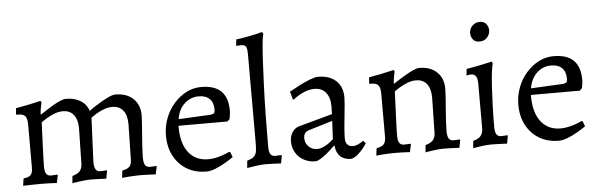

<svg xmlns="http://www.w3.org/2000/svg" viewBox="-48 -905 3365 1079"><g transform="rotate(-5 1634.0 -365.0)"><path d="M325 -29Q355 -37 368 -52.5Q381 -68 381 -94L385 -292Q385 -342 363.5 -369Q342 -396 302 -396Q278 -396 253 -386Q228 -376 208.5 -364Q189 -352 179 -344Q178 -318 176.5 -282.5Q175 -247 173.5 -210Q172 -173 171 -143Q170 -113 170 -98Q170 -67 178.5 -54.5Q187 -42 206 -42Q215 -42 228 -43Q241 -44 241 -44L243 -40L234 3Q234 3 219 2Q204 1 183 0.5Q162 0 143 0Q122 0 99 0.5Q76 1 60 1.5Q44 2 44 2L50 -39Q79 -42 90.5 -54Q102 -66 102 -94V-338Q102 -372 91 -385.5Q80 -399 53 -399H42L39 -403L42 -436Q77 -442 109 -448.5Q141 -455 161.5 -460Q182 -465 182 -465L188 -457Q188 -457 183.5 -437Q179 -417 177 -391L179 -388Q188 -394 207 -406.5Q226 -419 248.5 -432.5Q271 -446 292 -455Q313 -464 326 -464Q374 -464 407.5 -443.5Q441 -423 454 -385Q460 -390 478.5 -402.5Q497 -415 521 -429Q545 -443 567.5 -453.5Q590 -464 605 -464Q668 -464 705 -429Q742 -394 742 -335Q742 -322 740 -292Q738 -262 735 -225Q732 -188 730 -154Q728 -120 728 -98Q728 -67 736.5 -54.5Q745 -42 764 -42Q773 -42 786 -43Q799 -44 799 -44L801 -40L792 3Q792 3 783 2.5Q774 2 760 1.5Q746 1 730.5 0.5Q715 0 701 0Q685 0 668 1Q651 2 636 3Q621 4 611.5 5Q602 6 602 6L607 -35Q636 -40 648 -53Q660 -66 660 -94L664 -292Q664 -342 642.5 -369Q621 -396 581 -396Q557 -396 533.5 -387Q510 -378 490.5 -366Q471 -354 460 -346L449 -98Q449 -69 457 -55.5Q465 -42 484 -42Q493 -42 506 -43Q519 -44 519 -44L521 -40L513 3Q513 3 504.5 2.5Q496 2 482.5 1.5Q469 1 453.5 0.5Q438 0 424 0Q408 0 390.5 2Q373 4 357 6Q341 8 331 10Q321 12 321 12Z M1078 12Q1015 12 968 -16Q921 -44 894.5 -93.5Q868 -143 868 -209Q868 -260 885.5 -306Q903 -352 934 -387.5Q965 -423 1004.5 -443.5Q1044 -464 1089 -464Q1238 -464 1238 -319Q1238 -306 1236 -292Q1234 -278 1232 -270L1219 -258H943Q942 -169 975.5 -117.5Q1009 -66 1070 -57.5Q1131 -49 1214 -87L1220 -85L1231 -56Q1211 -42 1183.5 -26Q1156 -10 1128 1Q1100 12 1078 12ZM947 -295 1128 -304Q1143 -306 1148 -311Q1153 -316 1153 -331Q1153 -371 1131.5 -392Q1110 -413 1070 -413Q1024 -413 990 -381.5Q956 -350 947 -295Z M1307 12 1311 -29Q1340 -37 1351.5 -49.5Q1363 -62 1365 -83Q1367 -104 1367 -135V-626Q1367 -651 1362.5 -662.5Q1358 -674 1345.5 -677Q1333 -680 1308 -677L1305 -679L1309 -713Q1346 -718 1383 -725Q1420 -732 1457 -742L1463 -729Q1459 -722 1455 -683.5Q1451 -645 1447.5 -582.5Q1444 -520 1441 -441Q1438 -362 1436.5 -274Q1435 -186 1435 -98Q1435 -68 1443 -55Q1451 -42 1470 -42L1505 -44L1507 -40L1499 3Q1483 2 1456.5 1Q1430 0 1410 0Q1392 0 1364.5 3.5Q1337 7 1307 12Z M1896 12Q1856 12 1833.5 -8.5Q1811 -29 1807 -69L1803 -70Q1779 -46 1757.5 -28.5Q1736 -11 1719.5 -1.5Q1703 8 1693 8Q1656 8 1627 -8Q1598 -24 1581.5 -52Q1565 -80 1565 -116Q1565 -145 1579.5 -167Q1594 -189 1618 -196L1808 -248L1809 -292Q1809 -342 1786 -370Q1763 -398 1721 -398Q1693 -398 1662 -385Q1631 -372 1601 -348L1596 -351L1584 -394Q1610 -409 1642 -425.5Q1674 -442 1703 -453Q1732 -464 1747 -464Q1791 -464 1822 -448.5Q1853 -433 1869.5 -404.5Q1886 -376 1886 -335Q1886 -322 1883.5 -293Q1881 -264 1877 -228.5Q1873 -193 1870.5 -160Q1868 -127 1868 -105Q1868 -83 1879 -71Q1890 -59 1909 -59Q1926 -59 1943 -67.5Q1960 -76 1969 -84L1983 -68Q1975 -55 1961.5 -38.5Q1948 -22 1931.5 -8Q1915 6 1896 12ZM1710 -60Q1729 -60 1754.5 -73.5Q1780 -87 1801 -108L1806 -210L1670 -169Q1641 -160 1641 -127Q1641 -99 1660.5 -79.5Q1680 -60 1710 -60Z M2317 -29Q2347 -37 2360 -52.5Q2373 -68 2373 -94L2377 -292Q2377 -342 2355.5 -369Q2334 -396 2294 -396Q2270 -396 2245 -386Q2220 -376 2200.5 -364Q2181 -352 2171 -344Q2170 -318 2168.5 -282.5Q2167 -247 2165.5 -210Q2164 -173 2163 -143Q2162 -113 2162 -98Q2162 -67 2170.5 -54.5Q2179 -42 2198 -42Q2207 -42 2220 -43Q2233 -44 2233 -44L2235 -40L2226 3Q2226 3 2211 2Q2196 1 2175 0.5Q2154 0 2135 0Q2114 0 2091 1.5Q2068 3 2052 4.5Q2036 6 2036 6L2041 -35Q2070 -40 2082 -53Q2094 -66 2094 -94V-338Q2094 -372 2083 -385.5Q2072 -399 2045 -399H2034L2031 -403L2034 -436Q2069 -442 2101 -448.5Q2133 -455 2153.5 -460Q2174 -465 2174 -465L2180 -457Q2180 -457 2175.5 -437Q2171 -417 2169 -391L2171 -388Q2180 -394 2199.5 -406.5Q2219 -419 2241.5 -432Q2264 -445 2285 -454.5Q2306 -464 2318 -464Q2381 -464 2418 -429Q2455 -394 2455 -335Q2455 -322 2453 -292Q2451 -262 2448 -225Q2445 -188 2443 -154Q2441 -120 2441 -98Q2441 -69 2449 -55.5Q2457 -42 2476 -42Q2485 -42 2498 -43Q2511 -44 2511 -44L2513 -40L2505 3Q2505 3 2496.5 2.5Q2488 2 2474.5 1.5Q2461 1 2445.5 0.5Q2430 0 2416 0Q2400 0 2382.5 2Q2365 4 2349 6Q2333 8 2323 10Q2313 12 2313 12Z M2582 12 2586 -29Q2616 -37 2629 -52.5Q2642 -68 2642 -94V-348Q2642 -376 2633 -389Q2624 -402 2605 -402Q2597 -402 2588.5 -400Q2580 -398 2580 -398L2584 -435Q2609 -439 2634.5 -444Q2660 -449 2681 -453.5Q2702 -458 2715 -461Q2728 -464 2728 -464L2733 -452Q2729 -442 2724.5 -407.5Q2720 -373 2717 -323.5Q2714 -274 2712 -215.5Q2710 -157 2710 -98Q2710 -69 2718 -55.5Q2726 -42 2745 -42Q2754 -42 2767 -43Q2780 -44 2780 -44L2782 -40L2774 3Q2774 3 2765.5 2.5Q2757 2 2743.5 1.5Q2730 1 2714.5 0.5Q2699 0 2685 0Q2664 0 2640 3Q2616 6 2599 9Q2582 12 2582 12ZM2670 -582Q2645 -582 2633 -598Q2621 -614 2621 -633Q2621 -657 2638 -674.5Q2655 -692 2680 -692Q2704 -692 2716.5 -676.5Q2729 -661 2729 -641Q2729 -617 2712.5 -599.5Q2696 -582 2670 -582Z M3066 12Q3003 12 2956 -16Q2909 -44 2882.5 -93.5Q2856 -143 2856 -209Q2856 -260 2873.5 -306Q2891 -352 2922 -387.5Q2953 -423 2992.5 -443.5Q3032 -464 3077 -464Q3226 -464 3226 -319Q3226 -306 3224 -292Q3222 -278 3220 -270L3207 -258H2931Q2930 -169 2963.5 -117.5Q2997 -66 3058 -57.5Q3119 -49 3202 -87L3208 -85L3219 -56Q3199 -42 3171.5 -26Q3144 -10 3116 1Q3088 12 3066 12ZM2935 -295 3116 -304Q3131 -306 3136 -311Q3141 -316 3141 -331Q3141 -371 3119.5 -392Q3098 -413 3058 -413Q3012 -413 2978 -381.5Q2944 -350 2935 -295Z"/></g></svg>

Font: Alegreya
Style: Regular
Weight: 400
Designer: Juan Pablo del Peral
Foundry: Huerta Tipografica
Version: Version 2.009